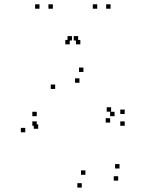

<svg xmlns="http://www.w3.org/2000/svg" viewBox="-20 -828 660 870"><path d="M340 -453V-473H320V-453ZM483.5 -322V-342H463.5V-322ZM479 -272.5V-292.5H459V-272.5ZM499 -301.5V-321.5H479V-301.5ZM146.5 -301.5V-321.5H126.5V-301.5ZM146.5 -258V-278H126.5V-258ZM545 -258V-278H525V-258ZM545 -311.5V-331.5H525V-311.5ZM358 -502V-522H338V-502ZM94.5 -228.5V-248.5H74.5V-228.5ZM350.5 22V2H330.5V22ZM515.5 -9.5V-29.5H495.5V-9.5ZM521.5 -64.5V-84.5H501.5V-64.5ZM367 -36V-56H347V-36ZM153 -244.5V-264.5H133V-244.5ZM230 -425V-445H210V-425ZM219.5 -788.5V-808.5H199.5V-788.5ZM334 -644.5V-664.5H314V-644.5ZM306 -644.5V-664.5H286V-644.5ZM420.5 -788.5V-808.5H400.5V-788.5ZM481 -788.5V-808.5H461V-788.5ZM344 -627V-647H324V-627ZM296 -627V-647H276V-627ZM159 -788.5V-808.5H139V-788.5Z"/></svg>

Font: Monaspace Argon Dots Var
Style: Regular
Weight: 400
Designer: Riley Cran and the Lettermatic Team
Version: Version 1.100 (Monaspace Argon Dots)